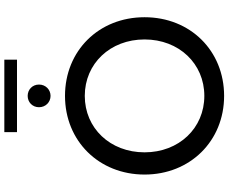

<svg xmlns="http://www.w3.org/2000/svg" viewBox="-102 -918 1029 864"><g transform="rotate(-90 412.0 -486.5)"><path d="M412 8C615 8 766 -144 766 -350C766 -556 615 -708 412 -708C209 -708 58 -555 58 -350C58 -145 209 8 412 8ZM412 -81C267 -81 158 -195 158 -350C158 -505 267 -619 412 -619C557 -619 666 -505 666 -350C666 -195 557 -81 412 -81ZM412 -773C440 -773 463 -795 463 -825C463 -855 440 -876 412 -876C384 -876 361 -855 361 -825C361 -795 384 -773 412 -773ZM249 -924H575V-981H249Z"/></g></svg>

Font: Chess Sans Medium
Style: Regular
Weight: 500
Designer: Wolf Bōese
Foundry: Wolf Bōese
Version: Version 7.223;Glyphs 3.3 (3306)